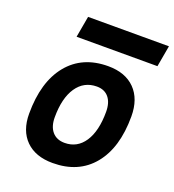

<svg xmlns="http://www.w3.org/2000/svg" viewBox="-133 -824 851 937"><g transform="rotate(20 293.0 -355.5)"><path d="M245.1 9.8Q155.8 9.8 105.7 -39.8Q55.7 -89.4 55.7 -177.7Q55.7 -342.8 130.9 -435.1Q206.1 -527.3 339.8 -527.3Q429.2 -527.3 479.2 -476.6Q529.3 -425.8 529.3 -335Q529.3 -172.4 454.3 -81.3Q379.4 9.8 245.1 9.8ZM266.6 -102.5Q332 -102.5 368.9 -158.4Q405.8 -214.4 405.8 -314Q405.8 -361.8 383.8 -388.4Q361.8 -415 321.8 -415Q254.9 -415 217 -359.1Q179.2 -303.2 179.2 -203.6Q179.2 -156.2 202.1 -129.4Q225.1 -102.5 266.6 -102.5ZM145 -609.4 164.6 -719.7H584.5L564.9 -609.4Z"/></g></svg>

Font: Cascadia Mono NF SemiBold
Style: Italic
Weight: 600
Italic angle: -10°
Monospace: yes
Designer: Aaron Bell
Foundry: Saja Typeworks
Version: Version 2404.023; ttfautohint (v1.8.4)